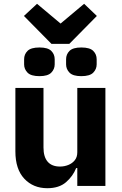

<svg xmlns="http://www.w3.org/2000/svg" viewBox="-20 -979 640 1011"><path d="M387 -94H381Q364 -51 327.5 -19.5Q291 12 229 12Q155 12 108 -38Q61 -88 61 -182V-516H209V-202Q209 -153 231 -127.5Q253 -102 296 -102Q319 -102 340 -110.5Q361 -119 374 -135.5Q387 -152 387 -177V-516H535V0H387ZM251 -748 106 -895 175 -959 299 -855 423 -959 490 -895 345 -748ZM188 -578Q143 -578 125 -596.5Q107 -615 107 -640V-667Q107 -693 125 -711Q143 -729 188 -729Q232 -729 250 -711Q268 -693 268 -667V-640Q268 -615 250 -596.5Q232 -578 188 -578ZM408 -578Q364 -578 346 -596.5Q328 -615 328 -640V-667Q328 -693 346 -711Q364 -729 408 -729Q453 -729 471 -711Q489 -693 489 -667V-640Q489 -615 471 -596.5Q453 -578 408 -578Z"/></svg>

Font: Lilex
Style: Regular
Weight: 400
Monospace: yes
Designer: Mike Abbink, Paul van der Laan, Pieter van Rosmalen, Mikhael Khrustik
Foundry: Mikhael Khrustik
Version: Version 2.510